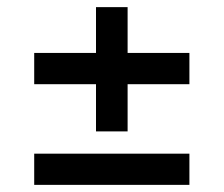

<svg xmlns="http://www.w3.org/2000/svg" viewBox="-20 -602 630 540"><path d="M76.2 -453.1Q119.1 -453.1 250 -453.1Q250 -485.4 250 -582Q272.5 -582 338.9 -582Q338.9 -549.8 338.9 -453.1Q382.8 -453.1 512.7 -453.1Q512.7 -430.7 512.7 -365.2Q469.7 -365.2 338.9 -365.2Q338.9 -332 338.9 -232.4Q316.4 -232.4 250 -232.4Q250 -265.6 250 -365.2Q206.1 -365.2 76.2 -365.2Q76.2 -386.7 76.2 -453.1ZM76.2 -169.9Q119.1 -169.9 250 -169.9Q315.4 -169.9 512.7 -169.9Q512.7 -148.4 512.7 -82Q403.3 -82 76.2 -82Q76.2 -103.5 76.2 -169.9Z"/></svg>

Font: SSportsD
Style: Medium
Weight: 400
Designer: Swiss Typefaces
Version: Version 1.000